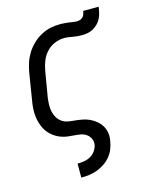

<svg xmlns="http://www.w3.org/2000/svg" viewBox="-116 -647 733 928"><g transform="rotate(-15 250.0 -183.0)"><path d="M174 205V135H175Q191 135 207 132.5Q223 130 238 122Q253 114 263.5 99.5Q274 85 277 69Q280 53 273.5 38.5Q267 24 254.5 15Q242 6 226.5 3Q211 0 194.5 -1Q178 -2 162.5 -4Q147 -6 132 -11Q117 -16 104 -24Q91 -32 80 -42.5Q69 -53 61 -65.5Q53 -78 47.5 -93Q42 -108 39 -123.5Q36 -139 35.5 -154.5Q35 -170 36.5 -186.5Q38 -203 41 -219L62 -349Q66 -374 74 -398Q82 -422 95.5 -444Q109 -466 128.5 -484.5Q148 -503 171 -515.5Q194 -528 218.5 -533Q243 -538 268 -538Q278 -538 288 -537Q298 -536 308.5 -535Q319 -534 328.5 -532Q338 -530 349 -530Q357 -530 365 -532.5Q373 -535 379 -541Q385 -547 387.5 -555Q390 -563 391 -571H469Q467 -557 463.5 -542.5Q460 -528 453.5 -514.5Q447 -501 436 -490Q425 -479 411.5 -471.5Q398 -464 383.5 -461.5Q369 -459 355 -459Q344 -459 333 -460Q322 -461 311 -463Q300 -465 289.5 -466.5Q279 -468 268 -468Q244 -468 220 -458Q196 -448 178.5 -428.5Q161 -409 152 -385.5Q143 -362 139 -338L117 -208Q115 -191 114.5 -174Q114 -157 117.5 -141Q121 -125 129 -111Q137 -97 150 -87.5Q163 -78 179.5 -74.5Q196 -71 212 -70H213Q233 -68 252 -64.5Q271 -61 288 -53Q305 -45 319.5 -33Q334 -21 343.5 -5Q353 11 356 30.5Q359 50 355 69Q352 89 344.5 108.5Q337 128 323.5 144.5Q310 161 292 173Q274 185 254.5 192.5Q235 200 214.5 202.5Q194 205 175 205Z"/></g></svg>

Font: Iosevka Curly Slab Oblique
Style: Regular
Weight: 400
Italic angle: -9°
Monospace: yes
Designer: Belleve Invis
Foundry: Belleve Invis
Version: Version 11.1.0; ttfautohint (v1.8.3)